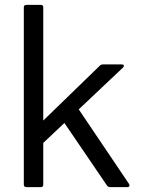

<svg xmlns="http://www.w3.org/2000/svg" viewBox="-20 -770 586 790"><path d="M89 0Q78 0 78 -11V-740Q78 -750 89 -750H148Q158 -750 158 -740V-274L391 -500Q396 -505 404 -505H481Q488 -505 489.5 -501Q491 -497 486 -492L304 -320L511 -13Q514 -8 512 -4Q510 0 504 0H433Q425 0 420 -7L245 -264L158 -182V-11Q158 0 148 0Z"/></svg>

Font: LINE Seed Sans
Style: Regular
Weight: 400
Designer: LINE VX Design & Dalton Maag Ltd & Sandoll Inc
Foundry: Dalton Maag Ltd
Version: Version 1.003